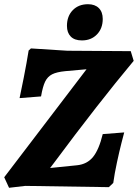

<svg xmlns="http://www.w3.org/2000/svg" viewBox="-32 -886 655 912"><path d="M88 -3 11 6 -12 -44 379 -557 278 -548Q237 -544 215.5 -533Q194 -522 182.5 -498.5Q171 -475 163 -428L61 -420Q66 -442 80.5 -515.5Q95 -589 104 -646L115 -656L288 -645L589 -643L603 -597Q433 -393 225 -113L206 -88L334 -101Q382 -106 410 -140.5Q438 -175 456 -249L558 -257Q555 -246 545 -207Q535 -168 523.5 -114.5Q512 -61 506 -17L485 3ZM286 -763Q286 -809 313.5 -837.5Q341 -866 386 -866Q419 -866 437.5 -847.5Q456 -829 456 -796Q456 -751 428.5 -722.5Q401 -694 357 -694Q322 -694 304 -712.5Q286 -731 286 -763Z"/></svg>

Font: Alegreya SC ExtraBold
Style: Italic
Weight: 800
Italic angle: -7°
Designer: Juan Pablo del Peral
Foundry: Huerta Tipografica
Version: Version 2.007; ttfautohint (v1.6)